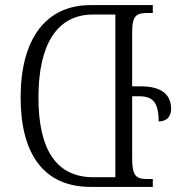

<svg xmlns="http://www.w3.org/2000/svg" viewBox="-20 -734 705 754"><path d="M533 -395H499V-606C499 -673 515 -683 560 -683H580V-714H336C159 -714 61 -580 61 -351C61 -132 150 0 336 0H580V-31H559C515 -31 499 -42 499 -111V-356H525C579 -356 603 -334 603 -257C634 -257 652 -276 652 -306C652 -370 604 -395 533 -395ZM433 -38H347C202 -38 131 -145 131 -351C131 -557 202 -677 346 -677H433Z"/></svg>

Font: Noto Serif Georgian Condensed Light
Style: Regular
Weight: 300
Width: 3
Designer: Monotype Design Team, Akaki Razmadze
Foundry: Google LLC
Version: Version 2.003